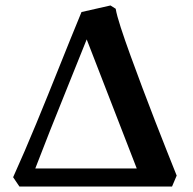

<svg xmlns="http://www.w3.org/2000/svg" viewBox="-20 -682 705 702"><path d="M51 0 28 -34Q70 -127 112.5 -230Q155 -333 196.5 -437Q238 -541 278 -638L384 -662L403 -650Q407 -626 421.5 -581.5Q436 -537 456.5 -480.5Q477 -424 500.5 -361.5Q524 -299 547.5 -238.5Q571 -178 591.5 -126.5Q612 -75 626 -40L609 0ZM109 -66H480L297 -538Q264 -455 229 -369Q194 -283 163 -204.5Q132 -126 109 -66Z"/></svg>

Font: Labrada
Style: Bold
Weight: 700
Designer: Mercedes Jáuregui
Foundry: Omnibus-Type Team
Version: Version 1.000; ttfautohint (v1.8.4.7-5d5b)